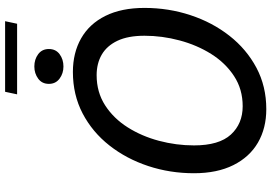

<svg xmlns="http://www.w3.org/2000/svg" viewBox="-176 -876 1063 752"><g transform="rotate(-90 356.0 -500.5)"><path d="M304 10.5Q229.5 10.5 173 -22.2Q116.5 -55 84.8 -118.5Q53 -182 53 -273Q53 -366.5 81.2 -452Q109.5 -537.5 161.8 -604Q214 -670.5 287 -708.8Q360 -747 449.5 -747Q524.5 -747 581.2 -714.8Q638 -682.5 669.2 -619.8Q700.5 -557 700.5 -466.5Q700.5 -372.5 672.2 -286.8Q644 -201 591.5 -134Q539 -67 466.2 -28.2Q393.5 10.5 304 10.5ZM315.5 -82Q382 -82 433.5 -115.8Q485 -149.5 520 -205.2Q555 -261 573.2 -329.2Q591.5 -397.5 591.5 -466.5Q591.5 -531 571.8 -572.5Q552 -614 517.5 -634Q483 -654 437 -654Q370.5 -654 319 -620.8Q267.5 -587.5 232.8 -532.5Q198 -477.5 180 -409.8Q162 -342 162 -272.5Q162 -174.5 204.5 -128.2Q247 -82 315.5 -82ZM471 -784Q444 -784 423.5 -799.2Q403 -814.5 403 -841Q403 -868 423.5 -883Q444 -898 471 -898Q499 -898 519.2 -883Q539.5 -868 539.5 -841Q539.5 -814 519.2 -799Q499 -784 471 -784ZM362 -965.5 372 -1012.5H648.5L638.5 -965.5Z"/></g></svg>

Font: Epilogue Medium
Style: Italic
Weight: 500
Italic angle: -12°
Designer: Tyler Finck
Foundry: Etcetera Type Co
Version: Version 2.112